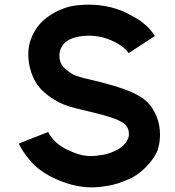

<svg xmlns="http://www.w3.org/2000/svg" viewBox="-20 -775 756 828"><path d="M482 -590Q427 -621 363 -621Q342 -621 324 -618Q293 -613 271.5 -600Q250 -587 240 -560Q236 -546 236 -536Q236 -506 253 -486Q268 -471 285 -460Q295 -453 306.5 -449Q318 -445 342 -438L393 -426Q491 -402 541 -380.5Q591 -359 616 -334Q640 -310 655 -273.5Q670 -237 670 -195Q670 -158 659 -125Q645 -93 616 -61.5Q587 -30 550 -9Q484 22 439 27Q406 33 375 33Q289 33 196 -15Q143 -43 109 -83.5Q75 -124 61 -156L188 -206Q195 -190 212 -171Q229 -152 259 -135Q292 -118 318.5 -110Q345 -102 373 -102Q392 -102 422 -107Q447 -110 486 -129Q518 -147 529 -171Q536 -182 536 -197Q536 -222 520 -238Q506 -251 473.5 -263.5Q441 -276 365 -294L311 -307Q251 -321 211 -347Q190 -360 173 -375Q156 -390 150 -398Q128 -424 115 -462.5Q102 -501 102 -541Q102 -578 114 -608Q137 -669 190.5 -705.5Q244 -742 303 -751Q337 -755 359 -755Q464 -755 545 -709Q613 -675 648 -620L535 -546Q526 -559 514 -569Q502 -579 482 -590Z"/></svg>

Font: SUIT ExtraBold
Style: Regular
Weight: 800
Designer: Sunn Youn; Korean Glyphs from Source Han Sans (Sandoll Communications; Soo-young Jang, Joo-yeon Kang)
Foundry: Sunn
Version: Version 1.008